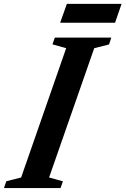

<svg xmlns="http://www.w3.org/2000/svg" viewBox="-74 -952 636 972"><path d="M-54 0 -42 -34.5 33 -53.5 261 -708 191.5 -727.5 203.5 -761.5H489.5L478 -727L403 -708L174.5 -53.5L244.5 -34L232.5 0ZM230.5 -837 264.5 -932.5H541.5L508.5 -837Z"/></svg>

Font: Libre Caslon Condensed Bold
Style: Italic
Weight: 700
Italic angle: -22.583°
Designer: Pablo Impallari, Rodrigo Fuenzalida, Katja Schimmel, Ertekin Erdin
Foundry: Pablo Impallari, Rodrigo Fuenzalida
Version: Version 2.000; ttfautohint (v1.8.4.7-5d5b);gftools[0.9.33]